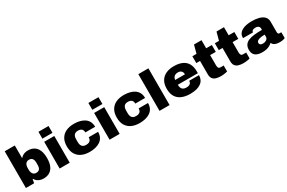

<svg xmlns="http://www.w3.org/2000/svg" viewBox="135 -1998 4909 3283"><g transform="rotate(-30 2590.0 -356.5)"><path d="M408 12Q357 12 313.5 -9Q270 -30 244 -75H237L223 0H61V-725H260V-479H267Q283 -499 305 -512.5Q327 -526 353.5 -533Q380 -540 408 -540Q478 -540 528 -509.5Q578 -479 604.5 -418Q631 -357 631 -265Q631 -172 604.5 -110.5Q578 -49 528 -18.5Q478 12 408 12ZM346 -135Q377 -135 396 -147.5Q415 -160 423.5 -183Q432 -206 432 -237V-290Q432 -321 423.5 -344Q415 -367 396 -380Q377 -393 346 -393Q323 -393 306 -384Q289 -375 278.5 -359.5Q268 -344 263 -323.5Q258 -303 258 -280V-247Q258 -216 267 -190.5Q276 -165 295.5 -150Q315 -135 346 -135Z M727 -590V-725H926V-590ZM727 0V-528H926V0Z M1319 12Q1229 12 1162.5 -18.5Q1096 -49 1059 -110.5Q1022 -172 1022 -264Q1022 -357 1059 -418.5Q1096 -480 1162.5 -510.5Q1229 -541 1319 -541Q1379 -541 1432 -528Q1485 -515 1525 -488Q1565 -461 1587.5 -418Q1610 -375 1610 -315H1417Q1417 -346 1405.5 -366Q1394 -386 1372 -395.5Q1350 -405 1319 -405Q1284 -405 1262.5 -391.5Q1241 -378 1231 -352.5Q1221 -327 1221 -292V-235Q1221 -200 1231.5 -175Q1242 -150 1264.5 -136.5Q1287 -123 1323 -123Q1356 -123 1378.5 -132.5Q1401 -142 1413 -162.5Q1425 -183 1425 -215H1610Q1610 -155 1587.5 -111.5Q1565 -68 1525 -41Q1485 -14 1432 -1Q1379 12 1319 12Z M1713 -590V-725H1912V-590ZM1713 0V-528H1912V0Z M2305 12Q2215 12 2148.5 -18.5Q2082 -49 2045 -110.5Q2008 -172 2008 -264Q2008 -357 2045 -418.5Q2082 -480 2148.5 -510.5Q2215 -541 2305 -541Q2365 -541 2418 -528Q2471 -515 2511 -488Q2551 -461 2573.5 -418Q2596 -375 2596 -315H2403Q2403 -346 2391.5 -366Q2380 -386 2358 -395.5Q2336 -405 2305 -405Q2270 -405 2248.5 -391.5Q2227 -378 2217 -352.5Q2207 -327 2207 -292V-235Q2207 -200 2217.5 -175Q2228 -150 2250.5 -136.5Q2273 -123 2309 -123Q2342 -123 2364.5 -132.5Q2387 -142 2399 -162.5Q2411 -183 2411 -215H2596Q2596 -155 2573.5 -111.5Q2551 -68 2511 -41Q2471 -14 2418 -1Q2365 12 2305 12Z M2699 0V-725H2898V0Z M3303 12Q3208 12 3138.5 -17.5Q3069 -47 3031.5 -108Q2994 -169 2994 -264Q2994 -357 3031 -418Q3068 -479 3134.5 -509.5Q3201 -540 3291 -540Q3386 -540 3452.5 -510.5Q3519 -481 3554 -420Q3589 -359 3589 -264V-230H3193Q3193 -194 3203.5 -168Q3214 -142 3237.5 -128.5Q3261 -115 3299 -115Q3326 -115 3344.5 -121Q3363 -127 3374.5 -137.5Q3386 -148 3391 -162Q3396 -176 3396 -192H3589Q3589 -145 3571 -107Q3553 -69 3517 -42.5Q3481 -16 3427.5 -2Q3374 12 3303 12ZM3194 -324H3388Q3388 -345 3382 -361.5Q3376 -378 3364.5 -389.5Q3353 -401 3336.5 -407Q3320 -413 3299 -413Q3266 -413 3244 -402Q3222 -391 3210 -371.5Q3198 -352 3194 -324Z M3909 12Q3855 12 3813.5 -0.5Q3772 -13 3749 -44Q3726 -75 3726 -129V-393H3652V-528H3734L3777 -688H3925V-528H4037V-393H3925V-192Q3925 -158 3936 -140.5Q3947 -123 3981 -123H4037V-6Q4021 -1 3997.5 3.5Q3974 8 3950.5 10Q3927 12 3909 12Z M4353 12Q4299 12 4257.5 -0.5Q4216 -13 4193 -44Q4170 -75 4170 -129V-393H4096V-528H4178L4221 -688H4369V-528H4481V-393H4369V-192Q4369 -158 4380 -140.5Q4391 -123 4425 -123H4481V-6Q4465 -1 4441.5 3.5Q4418 8 4394.5 10Q4371 12 4353 12Z M4729 12Q4688 12 4654 4.5Q4620 -3 4595 -20.5Q4570 -38 4556.5 -66.5Q4543 -95 4543 -136Q4543 -195 4567.5 -232Q4592 -269 4639 -289Q4686 -309 4753.5 -316.5Q4821 -324 4908 -324V-350Q4908 -372 4897.5 -385.5Q4887 -399 4870 -406Q4853 -413 4831 -413Q4814 -413 4796 -409Q4778 -405 4766.5 -395Q4755 -385 4755 -367V-363H4559Q4558 -367 4558 -370Q4558 -373 4558 -377Q4558 -426 4589.5 -462.5Q4621 -499 4682.5 -519.5Q4744 -540 4834 -540Q4907 -540 4969 -524Q5031 -508 5069 -470.5Q5107 -433 5107 -368V-162Q5107 -146 5115 -134.5Q5123 -123 5139 -123H5175V-8Q5163 -1 5135.5 5.5Q5108 12 5071 12Q5031 12 5001 4Q4971 -4 4952.5 -19Q4934 -34 4927 -54H4920Q4899 -35 4871.5 -20Q4844 -5 4809 3.5Q4774 12 4729 12ZM4810 -112Q4829 -112 4846.5 -117.5Q4864 -123 4878 -132.5Q4892 -142 4900 -155.5Q4908 -169 4908 -185V-230Q4849 -230 4812.5 -221Q4776 -212 4759 -197Q4742 -182 4742 -162Q4742 -142 4752 -131Q4762 -120 4777.5 -116Q4793 -112 4810 -112Z"/></g></svg>

Font: Archivo SemiBold Black
Style: Regular
Weight: 900
Version: Version 2.001